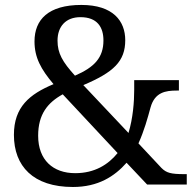

<svg xmlns="http://www.w3.org/2000/svg" viewBox="-20 -744 782 774"><path d="M732.9 0V-42H724.1C668.9 -42 650.9 -46.9 630.9 -66.9L538.1 -166C561 -216.3 575.2 -268.1 586.9 -311C604 -372.1 647.5 -378.9 691.9 -378.9H701.2V-420.9H521V-381.8C521 -333 516.1 -268.1 498 -208L315.9 -400.9C438 -452.6 484.9 -496.6 484.9 -582C484.9 -659.2 436 -724.1 308.1 -724.1C174.8 -724.1 119.1 -665 119.1 -577.1C119.1 -512.2 145 -464.8 195.8 -404.8C99.1 -364.3 36.1 -313 36.1 -200.2C36.1 -74.2 113.8 9.8 273.9 9.8C376 9.8 441.9 -33.2 490.2 -87.9L573.2 0ZM283.2 -45.9C193.8 -45.9 133.8 -99.1 133.8 -196.8C133.8 -283.2 171.9 -330.1 232.9 -363.8L454.1 -127C416 -80.1 361.3 -45.9 283.2 -45.9ZM397 -581.1C397 -511.7 360.8 -473.1 282.2 -439C231.9 -494.6 211.9 -529.3 211.9 -580.1C211.9 -637.2 245.1 -674.8 304.2 -674.8C372.6 -674.8 397 -633.8 397 -581.1Z"/></svg>

Font: Gandom
Style: Regular
Weight: 400
Foundry: DejaVu fonts team - Redesigned by Saber Rastikerdar - Based on Samim Font
Version: Version 0.8